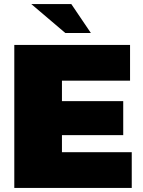

<svg xmlns="http://www.w3.org/2000/svg" viewBox="-20 -920 698 940"><path d="M425 -758.3H300L133.3 -900H329.2ZM50 0V-700H616.7V-525H283.3V-425H583.3V-258.3H283.3V-175H625V0Z"/></svg>

Font: BoonTook
Style: Regular
Weight: 400
Designer: Sungsit Sawaiwan
Foundry: FontUni
Version: Version 3.0